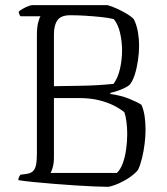

<svg xmlns="http://www.w3.org/2000/svg" viewBox="-20 -724 646 744"><path d="M400 0Q380 0 346.5 -1.5Q313 -3 272.5 -5.5Q232 -8 190 -11.5Q148 -15 111.5 -18.5Q75 -22 51 -26Q51 -33 54 -38.5Q57 -44 59 -47L82 -50Q98 -52 107 -60Q116 -68 119.5 -84.5Q123 -101 123 -130V-587Q123 -619 128 -637.5Q133 -656 137 -661H60Q57 -663 54.5 -669.5Q52 -676 52 -678Q56 -683 66.5 -689Q77 -695 88 -699.5Q99 -704 104 -704H397Q412 -700 432 -691Q452 -682 470.5 -671Q489 -660 499 -649Q510 -626 514.5 -599.5Q519 -573 519 -548Q519 -519 514.5 -489Q510 -459 502 -434Q494 -409 482 -395Q469 -385 449 -377Q429 -369 408 -364L407 -360Q450 -354 482.5 -340.5Q515 -327 528 -318Q537 -298 540.5 -273Q544 -248 544 -221Q544 -196 540.5 -167.5Q537 -139 530.5 -112Q524 -85 515 -66Q505 -53 485.5 -39Q466 -25 443 -14.5Q420 -4 400 0ZM176 -54H433Q447 -67 456 -92Q465 -117 469 -147Q473 -177 473 -205Q473 -229 470 -252Q467 -275 462 -289Q445 -303 420 -315.5Q395 -328 362 -336Q329 -344 287 -344H189V-114Q189 -92 184.5 -76Q180 -60 176 -54ZM189 -390Q244 -391 284.5 -391.5Q325 -392 357.5 -394Q390 -396 420 -399Q437 -422 445 -457.5Q453 -493 453 -529Q453 -562 445.5 -595.5Q438 -629 421 -650Q401 -655 372 -658Q343 -661 312 -663Q281 -665 253 -665Q216 -665 202.5 -645.5Q189 -626 189 -592Z"/></svg>

Font: Texturina 12pt Thin
Style: Regular
Weight: 250
Designer: Guillermo Torres Carreño
Foundry: Omnibus-Type
Version: Version 1.002